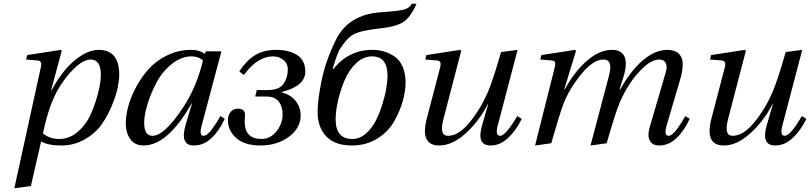

<svg xmlns="http://www.w3.org/2000/svg" viewBox="-20 -770 4354 1032"><path d="M57 242 197 -397Q201 -414 201.5 -422.5Q202 -431 198 -437.5Q194 -444 182 -445L120 -450L126 -474L307 -502L312 -497L255 -286H258Q313 -389 381.5 -445.5Q450 -502 510 -502Q621 -502 621 -368Q621 -341 612.5 -299Q604 -257 581 -201.5Q558 -146 525 -99.5Q492 -53 435 -20.5Q378 12 309 12Q237 12 201 -10L146 230ZM211 -53Q246 -23 299 -23Q356 -23 402 -65Q448 -107 472.5 -166.5Q497 -226 509.5 -279Q522 -332 522 -367Q522 -450 468 -450Q428 -450 378.5 -402Q329 -354 290 -286Q241 -199 211 -53Z M656 -107Q656 -148 669.5 -198.5Q683 -249 712 -303Q741 -357 781 -401Q821 -445 880.5 -473.5Q940 -502 1008 -502Q1051 -502 1081 -481L1086 -494H1170L1064 -95Q1049 -40 1074 -40Q1093 -40 1119 -75Q1145 -110 1164 -146L1188 -132Q1160 -69 1117.5 -28.5Q1075 12 1022 12Q945 12 978 -100L1012 -214H1010Q881 12 752 12Q704 12 680 -22.5Q656 -57 656 -107ZM755 -110Q755 -40 799 -40Q864 -40 964 -192Q1036 -300 1071 -445Q1047 -467 1010 -467Q955 -467 904.5 -427Q854 -387 823 -329.5Q792 -272 773.5 -212.5Q755 -153 755 -110Z M1205 -125Q1205 -150 1219.5 -168Q1234 -186 1259 -186Q1297 -186 1297 -152Q1297 -146 1296 -134.5Q1295 -123 1295 -118Q1295 -23 1385 -23Q1434 -23 1466.5 -64.5Q1499 -106 1499 -155Q1499 -198 1477.5 -224.5Q1456 -251 1415 -251H1352L1360 -286H1419Q1481 -286 1504 -319.5Q1527 -353 1527 -397Q1527 -429 1503 -448Q1479 -467 1448 -467Q1364 -467 1291 -367L1266 -386Q1303 -443 1349.5 -472.5Q1396 -502 1465 -502Q1533 -502 1577 -474Q1621 -446 1621 -385Q1621 -308 1496 -276V-273Q1544 -260 1570 -226.5Q1596 -193 1596 -149Q1596 -82 1533 -35Q1470 12 1379 12Q1296 12 1250.5 -27.5Q1205 -67 1205 -125Z M1687 -169Q1687 -232 1708.5 -337Q1730 -442 1784 -553Q1851 -692 2026 -704Q2116 -710 2149 -718Q2182 -726 2193 -750H2219Q2185 -674 2146 -650.5Q2107 -627 2036 -619Q1956 -610 1919.5 -600Q1883 -590 1861.5 -572.5Q1840 -555 1811 -513Q1794 -489 1768 -400L1772 -399Q1854 -502 1981 -502Q2014 -502 2043.5 -493.5Q2073 -485 2100.5 -466.5Q2128 -448 2144 -412Q2160 -376 2160 -327Q2160 -280 2144.5 -225.5Q2129 -171 2097.5 -116Q2066 -61 2007 -24.5Q1948 12 1871 12Q1780 12 1733.5 -37Q1687 -86 1687 -169ZM1784 -129Q1784 -23 1874 -23Q1913 -23 1946 -51.5Q1979 -80 2000 -121.5Q2021 -163 2036 -212Q2051 -261 2057 -299.5Q2063 -338 2063 -362Q2063 -467 1980 -467Q1933 -467 1894 -430Q1855 -393 1832 -338Q1809 -283 1796.5 -227.5Q1784 -172 1784 -129Z M2266 -450 2272 -474 2454 -502 2459 -497 2363 -128Q2340 -40 2388 -40Q2445 -40 2504 -112Q2563 -184 2602 -274Q2631 -342 2673 -490L2762 -502L2655 -94Q2641 -40 2668 -40Q2698 -40 2760 -146L2784 -131Q2755 -70 2711.5 -29Q2668 12 2617 12Q2540 12 2571 -96L2604 -210H2602Q2554 -117 2482 -52.5Q2410 12 2341 12Q2236 12 2274 -133L2343 -397Q2350 -420 2347.5 -432Q2345 -444 2328 -445Z M2856 12 2959 -397Q2966 -421 2964 -432.5Q2962 -444 2945 -445L2884 -450L2890 -474L3071 -502L3076 -497L3013 -290H3016Q3069 -387 3136 -444.5Q3203 -502 3270 -502Q3322 -502 3337.5 -463.5Q3353 -425 3330 -353L3310 -290H3314Q3369 -389 3435 -445.5Q3501 -502 3567 -502Q3607 -502 3628 -482Q3649 -462 3649.5 -429.5Q3650 -397 3640 -357L3563 -95Q3548 -40 3573 -40Q3592 -40 3618 -75Q3644 -110 3663 -146L3687 -132Q3659 -69 3617 -28.5Q3575 12 3524 12Q3486 12 3472.5 -14Q3459 -40 3472 -86L3558 -380Q3568 -412 3558.5 -431Q3549 -450 3524 -450Q3485 -450 3440.5 -409Q3396 -368 3364.5 -319Q3333 -270 3312 -221Q3287 -163 3241 0L3154 12L3180 -86L3254 -366Q3276 -450 3224 -450Q3168 -450 3104 -371Q3040 -292 3009 -213Q2990 -164 2943 0Z M3796 -450 3802 -474 3984 -502 3989 -497 3893 -128Q3870 -40 3918 -40Q3975 -40 4034 -112Q4093 -184 4132 -274Q4161 -342 4203 -490L4292 -502L4185 -94Q4171 -40 4198 -40Q4228 -40 4290 -146L4314 -131Q4285 -70 4241.5 -29Q4198 12 4147 12Q4070 12 4101 -96L4134 -210H4132Q4084 -117 4012 -52.5Q3940 12 3871 12Q3766 12 3804 -133L3873 -397Q3880 -420 3877.5 -432Q3875 -444 3858 -445Z"/></svg>

Font: Lingua Franca
Style: Italic
Weight: 400
Italic angle: -13°
Version: Version 1.19